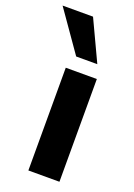

<svg xmlns="http://www.w3.org/2000/svg" viewBox="-196 -813 610 871"><g transform="rotate(20 108.5 -378.0)"><path d="M59 0V-496H209V0ZM86 -560 -51 -756H96L188 -560Z"/></g></svg>

Font: Nunito Sans 10pt SemiCondensed ExtraBold
Style: Regular
Weight: 800
Width: 4
Designer: Vernon Adams
Foundry: Vernon Adams
Version: Version 3.101;gftools[0.9.27]